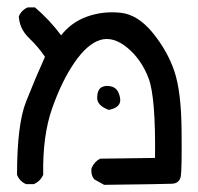

<svg xmlns="http://www.w3.org/2000/svg" viewBox="-20 -398 540 523"><path d="M263.7 105.5 237.3 90.8Q226.6 79.1 229.5 59.6Q237.3 42 252.9 34.2L402.3 32.2Q404.3 -132.8 384.8 -184.6Q365.2 -236.3 326.7 -268.1Q288.1 -299.8 252.9 -289.1Q217.8 -278.3 183.1 -228Q148.4 -177.7 122.1 -103Q95.7 -28.3 97.7 78.1Q89.8 95.7 72.3 103.5H50.8Q33.2 95.7 26.4 78.1Q26.4 -58.6 50.8 -120.6Q75.2 -182.6 102.5 -243.2Q85 -269.5 59.1 -294.4Q33.2 -319.3 31.2 -353.5Q39.1 -371.1 55.7 -377.9H75.2Q115.2 -343.8 146.5 -301.8Q174.8 -337.9 217.8 -353Q260.7 -368.2 308.1 -363.3Q355.5 -358.4 396 -308.6Q436.5 -258.8 455.1 -203.6Q473.6 -148.4 474.6 -44.4Q475.6 59.6 472.7 80.6Q469.7 101.6 448.2 102.5Q426.8 103.5 263.7 105.5ZM276.4 -98.6Q244.1 -110.4 244.6 -132.3Q245.1 -154.3 257.3 -160.6Q269.5 -167 286.1 -161.6Q302.7 -156.2 307.1 -130.9Q311.5 -105.5 276.4 -98.6Z"/></svg>

Font: NaikaiFont
Style: Regular
Weight: 400
Version: Version 1.67